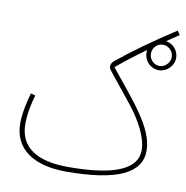

<svg xmlns="http://www.w3.org/2000/svg" viewBox="-82 -799 870 899"><g transform="rotate(10 353.0 -349.5)"><path d="M290 21C534 21 645 -34 645 -140C645 -250 539 -362 429 -500C464 -530 512 -567 566 -606C565 -602 565 -598 565 -593C565 -554 596 -522 635 -522C673 -522 706 -554 706 -593C706 -627 680 -657 646 -662C665 -675 685 -688 704 -701L691 -720C585 -652 493 -585 423 -528C414 -521 408 -513 408 -497C408 -486 430 -465 530 -339C579 -277 622 -200 622 -139C622 -48 515 -2 296 -2C147 -2 64 -55 64 -167C64 -213 75 -266 87 -305L65 -311C53 -269 40 -211 40 -165C40 -43 136 21 290 21ZM635 -542C608 -542 586 -565 586 -593C586 -620 608 -643 635 -643C662 -643 685 -620 685 -593C685 -565 661 -542 635 -542Z"/></g></svg>

Font: Noto Sans Arabic UI XCn Th
Style: Regular
Weight: 100
Width: 2
Designer: Monotype Design Team, Nadine Chahine and Nizar Qandah
Foundry: Monotype Imaging Inc.
Version: Version 2.010